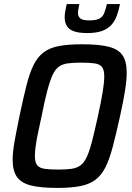

<svg xmlns="http://www.w3.org/2000/svg" viewBox="-20 -913 648 941"><path d="M261 8Q179 8 131.5 -4Q84 -16 63 -46Q42 -76 42 -130Q42 -168 51.5 -221Q61 -274 76 -346Q94 -432 109.5 -493.5Q125 -555 144.5 -594.5Q164 -634 194 -656.5Q224 -679 269.5 -687.5Q315 -696 382 -696Q465 -696 512.5 -684Q560 -672 580.5 -642Q601 -612 601 -557Q601 -519 592.5 -466.5Q584 -414 568 -342Q549 -256 533 -195Q517 -134 497.5 -94.5Q478 -55 448.5 -32.5Q419 -10 374 -1Q329 8 261 8ZM266 -82Q304 -82 329.5 -85.5Q355 -89 373 -101.5Q391 -114 404.5 -142Q418 -170 430.5 -218.5Q443 -267 460 -344Q476 -417 483.5 -463.5Q491 -510 491 -539Q491 -571 479.5 -585Q468 -599 443 -602.5Q418 -606 377 -606Q339 -606 313 -602.5Q287 -599 269 -586.5Q251 -574 238 -546Q225 -518 212 -469.5Q199 -421 184 -344Q173 -295 165.5 -258Q158 -221 154.5 -194.5Q151 -168 151 -148Q151 -117 162.5 -103Q174 -89 199.5 -85.5Q225 -82 266 -82ZM408 -751Q364 -751 340 -760.5Q316 -770 306.5 -787.5Q297 -805 297 -828Q297 -843 300 -859.5Q303 -876 307 -893H369Q367 -880 364.5 -869.5Q362 -859 362 -850Q362 -832 374 -822.5Q386 -813 418 -813Q451 -813 467.5 -822Q484 -831 491 -849.5Q498 -868 504 -893H568Q562 -862 552.5 -836Q543 -810 526 -791Q509 -772 480.5 -761.5Q452 -751 408 -751Z"/></svg>

Font: Saira SemiCondensed Medium
Style: Italic
Weight: 500
Width: 4
Italic angle: -12°
Designer: Hector Gatti with collaboration of the Omnibus-Type team
Foundry: Omnibus-Type
Version: Version 1.101